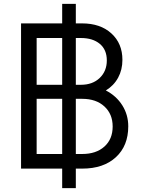

<svg xmlns="http://www.w3.org/2000/svg" viewBox="-20 -865 733 985"><path d="M88 -745H299V-845H369V-745H401Q495 -745 551.5 -693.5Q608 -642 608 -558Q608 -507 586 -466.5Q564 -426 523 -401Q577 -373 607.5 -324.5Q638 -276 638 -217Q638 -117 574.5 -58.5Q511 0 402 0H369V100H299V0H88ZM299 -75V-358H168V-75ZM299 -430V-670H168V-430ZM402 -75Q473 -75 515.5 -113Q558 -151 558 -216Q558 -280 515.5 -319Q473 -358 402 -358H369V-75ZM395 -430Q455 -430 491.5 -465Q528 -500 528 -555Q528 -610 492 -640Q456 -670 395 -670H369V-430Z"/></svg>

Font: Eudoxus Sans
Style: Regular
Weight: 400
Designer: Stijn de Vries
Foundry: tokotype
Version: Version 2.005